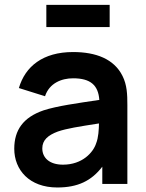

<svg xmlns="http://www.w3.org/2000/svg" viewBox="-20 -774 616 808"><path d="M221 15C307 15 364.5 -12.5 410.5 -72.5V0H516V-331.5C516 -378 514.5 -416.5 495.5 -454.5C460 -526 383.5 -555 287.5 -555C160.5 -555 86 -494.5 59.5 -403.5L169.5 -369C187.5 -424 239 -444.5 287.5 -444.5C361 -444.5 393.5 -415.5 398 -353.5C303.5 -339.5 220 -328 163 -309.5C77.5 -280 40 -226.5 40 -148C40 -59 103.5 15 221 15ZM158 -149.5C158 -184.5 182 -205 223.5 -220.5C261.5 -233.5 310.5 -241 396.5 -254.5C396 -229.5 394.5 -195 384.5 -170.5C372.5 -133 327 -81 245 -81C188 -81 158 -110 158 -149.5ZM175 -660H441.5V-753.5H175Z"/></svg>

Font: Manrope
Style: Bold
Weight: 700
Designer: Mikhail Sharanda
Foundry: Mikhail Sharanda
Version: Version 4.505;FEAKit 1.0